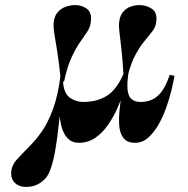

<svg xmlns="http://www.w3.org/2000/svg" viewBox="-20 -549 740 757"><path d="M276 -529Q304 -529 323.5 -513.5Q343 -498 338 -463Q336 -442 324 -424Q312 -406 295.5 -382.5Q279 -359 262 -322.5Q245 -286 233 -229H220Q213 -301 206 -344Q199 -387 195 -411Q191 -435 191 -451Q192 -482 206 -499Q220 -516 239.5 -522.5Q259 -529 276 -529ZM24 135Q24 105 46.5 80Q69 55 99 25Q122 2 145.5 -31.5Q169 -65 189 -119Q209 -173 219 -254L231 -243Q229 -224 226.5 -204.5Q224 -185 222 -166Q214 -69 206 -9.5Q198 50 189.5 84Q181 118 170 139Q160 158 137 173Q114 188 83 188Q56 188 40 173.5Q24 159 24 135ZM243 -298 229 -222Q233 -179 256.5 -163Q280 -147 308 -147Q363 -147 401.5 -171.5Q440 -196 465 -254L483 -250Q479 -227 469 -193Q459 -159 443 -123Q427 -87 405.5 -56Q384 -25 355.5 -5.5Q327 14 291 14Q264 14 247.5 -3Q231 -20 223.5 -46.5Q216 -73 214.5 -102Q213 -131 214 -155L224 -298ZM528 -529Q559 -529 580 -513.5Q601 -498 596 -463Q594 -443 581 -426Q568 -409 550 -387.5Q532 -366 514 -333Q496 -300 483 -247L467 -253Q463 -318 458.5 -357Q454 -396 451.5 -417.5Q449 -439 449 -451Q450 -482 463 -499Q476 -516 494 -522.5Q512 -529 528 -529ZM471 -300 488 -272Q480 -222 483 -195Q486 -168 499.5 -157.5Q513 -147 535 -147Q575 -147 602.5 -171.5Q630 -196 649 -254L668 -250Q664 -227 656 -193.5Q648 -160 635 -123.5Q622 -87 604 -56Q586 -25 563.5 -5.5Q541 14 512 14Q481 14 466.5 -5Q452 -24 450 -55Q448 -86 452 -120Z"/></svg>

Font: Playfair Display
Style: Bold
Weight: 700
Designer: Claus Eggers Sørensen
Foundry: Claus Eggers Sørensen
Version: Version 1.203